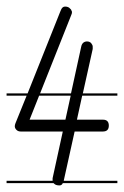

<svg xmlns="http://www.w3.org/2000/svg" viewBox="-20 -571 378 584"><path d="M337 -280H230L214 -207H293Q311 -207 311 -189Q311 -171 293 -171H207L174 -22V-21H337V-14H171Q168 -7 161 -7Q150 -7 145 -12L143 -14H0V-21H140V-24V-29L171 -171H43Q35 -171 30 -176Q25 -181 25 -187Q25 -191 27 -196L61 -280H0V-287H64L163 -535L166 -542Q170 -551 178 -551Q188 -551 193 -545Q195 -543 196 -542L199 -535Q199 -530 197 -526L102 -287H196L227 -429Q230 -444 244 -445Q253 -445 257.5 -439.5Q262 -434 262 -429V-422L232 -287H337ZM179 -207 195 -280H99L70 -207Z"/></svg>

Font: Gruenewald VA 3. Klasse
Style: Regular
Weight: 400
Designer: Peter Wiegel
Foundry: Peter Wiegel, nach dem Schriftentwurf von Dr. H. Gr¸newald
Version: Version 0.007